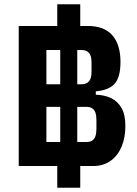

<svg xmlns="http://www.w3.org/2000/svg" viewBox="-20 -800 643 902"><path d="M357 -20V82H249V-20H68V-678H249V-780H357V-678H392Q470 -678 508 -634Q546 -590 546 -509Q546 -437 518.5 -406.5Q491 -376 430 -371V-355Q470 -354 501 -339.5Q532 -325 550.5 -293.5Q569 -262 569 -208Q569 -153 551 -110.5Q533 -68 499 -44Q465 -20 417 -20ZM198 -404H263V-565H198ZM343 -565V-404H363Q386 -404 398 -418Q410 -432 410 -463V-506Q410 -538 398 -551.5Q386 -565 363 -565ZM198 -133H263V-298H198ZM343 -298V-133H386Q402 -133 412.5 -139.5Q423 -146 428 -159.5Q433 -173 433 -194V-237Q433 -258 428 -271.5Q423 -285 412.5 -291.5Q402 -298 386 -298Z"/></svg>

Font: IBM Plex Sans Condensed
Style: Bold
Weight: 700
Width: 3
Designer: Mike Abbink, Paul van der Laan, Pieter van Rosmalen
Foundry: Bold Monday
Version: Version 3.201